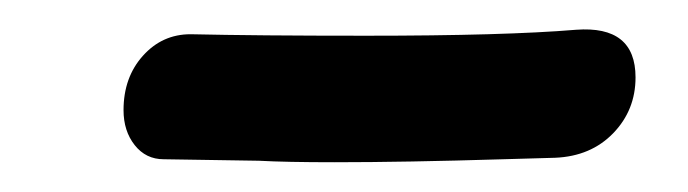

<svg xmlns="http://www.w3.org/2000/svg" viewBox="-20 -436 462 129"><path d="M63 -362Q63 -384 76 -398.5Q89 -413 108 -413Q152 -412 226 -412Q319 -412 367 -416Q407 -419 407 -384Q407 -362 392 -346.5Q377 -331 353 -330L318 -329Q252 -327 205 -327Q172 -327 154 -328L90 -329Q78 -329 70.5 -338.5Q63 -348 63 -362Z"/></svg>

Font: Mali Medium
Style: Italic
Weight: 500
Italic angle: -10°
Version: Version 1.000; ttfautohint (v1.6)